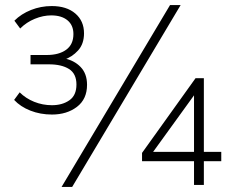

<svg xmlns="http://www.w3.org/2000/svg" viewBox="-20 -733 920 761"><path d="M186 -279Q140 -279 100.5 -294.5Q61 -310 36 -337L58 -367Q82 -343 115.5 -329.5Q149 -316 186 -316Q227 -316 255 -335.5Q283 -355 283 -398Q283 -441 253.5 -459.5Q224 -478 174 -478H101V-515H165Q214 -515 242.5 -536Q271 -557 271 -598Q271 -633 247.5 -652.5Q224 -672 183 -672Q151 -672 118 -658.5Q85 -645 60 -620L37 -651Q64 -678 103 -693.5Q142 -709 185 -709Q244 -709 278.5 -679.5Q313 -650 313 -601Q313 -559 289.5 -533Q266 -507 233 -496V-502Q274 -494 299.5 -467.5Q325 -441 325 -397Q325 -340 285 -309.5Q245 -279 186 -279ZM266 8H224L654 -713H696ZM749 0V-94H543V-127L755 -423H788V-131H857V-94H788V0ZM749 -131V-369H759L576 -116V-131Z"/></svg>

Font: Mulish ExtraLight ExtraLight
Style: Regular
Weight: 250
Version: Version 3.603